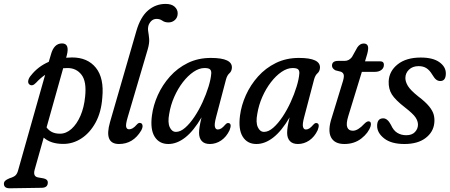

<svg xmlns="http://www.w3.org/2000/svg" viewBox="-118 -746 2356 1006"><path d="M71 -312.5Q51 -291 35.5 -304Q27.5 -311 30.2 -324.5Q33 -338 44.5 -351Q81 -397.5 137.5 -422L148.5 -459Q164 -518.5 207 -518.5Q248 -518.5 232 -456L228.5 -443.5Q243.5 -445 259.5 -445Q341 -445 384.5 -390.8Q428 -336.5 418 -234Q412.5 -158 382.8 -103.8Q353 -49.5 308.2 -20.5Q263.5 8.5 212.5 8Q148 8 111 -25L63.5 143.5Q54 178.5 81 183.5L109.5 188.5Q132.5 193 132.5 210.5Q132.5 237.5 100.5 238L-64.5 240.5Q-97.5 241.5 -97.5 217Q-97.5 208 -91.2 201.5Q-85 195 -68 188Q-46 181.5 -37 173Q-28 164.5 -23.5 148L118.5 -354Q93.5 -337 71 -312.5ZM236 -389.5Q224.5 -389.5 213 -388.5L126 -78.5Q137 -63 154.2 -54.2Q171.5 -45.5 196.5 -45.5Q228.5 -45.5 256.5 -70.5Q284.5 -95.5 303.5 -139.2Q322.5 -183 328 -239.5Q336.5 -319 309.2 -354.2Q282 -389.5 236 -389.5Z M749.5 -725.5Q781 -725.5 797 -710.8Q813 -696 813 -676.5Q813 -654.5 798.8 -641.5Q784.5 -628.5 765 -628.5Q745.5 -628.5 732.5 -637.8Q719.5 -647 702.5 -647Q675 -647 661 -615.5Q655.5 -598.5 658.5 -581.5Q661.5 -564.5 663.5 -542.5Q665.5 -520.5 656 -487.5L551 -131.5Q540 -94.5 543 -81.5Q546 -68.5 558.5 -68.5Q567 -68.5 576.8 -73.8Q586.5 -79 599.5 -94Q609 -104.5 617.5 -101.5Q626 -100.5 628.5 -90Q631 -79.5 622 -62.5Q580 8.5 505.5 8.5Q425.5 8.5 458.5 -106.5L596.5 -583.5Q618 -657.5 658 -691.5Q698 -725.5 749.5 -725.5Z M1014 -131.5Q1004.5 -96 1008 -81.8Q1011.5 -67.5 1023 -67.5Q1032.5 -67.5 1041.5 -73.2Q1050.5 -79 1063 -93.5Q1072 -103.5 1080.5 -101Q1098 -97.5 1085 -64Q1068.5 -29 1041 -10.2Q1013.5 8.5 981.5 8.5Q953.5 8.5 939.2 -7Q925 -22.5 925 -50Q925 -63.5 927.8 -82Q930.5 -100.5 938 -131Q896.5 -60 852.8 -25.8Q809 8.5 764 8.5Q716.5 8.5 692.5 -29.5Q668.5 -67.5 678 -140.5Q685 -194.5 709 -247.8Q733 -301 772.5 -345.2Q812 -389.5 866 -416Q920 -442.5 987 -442.5Q1100.5 -442.5 1097 -390Q1095.5 -372 1084 -362Q1072.5 -352 1066.5 -331ZM768.5 -149Q760 -104.5 771.2 -79.8Q782.5 -55 804 -55Q827.5 -55 852.5 -77Q877.5 -99 901 -134.2Q924.5 -169.5 943.5 -211Q962.5 -252.5 974.8 -292.5Q987 -332.5 989 -362.5Q989.5 -376 982.2 -382.8Q975 -389.5 953.5 -389.5Q925.5 -389.5 896 -369.5Q866.5 -349.5 840.2 -315.5Q814 -281.5 795 -238.5Q776 -195.5 768.5 -149Z M1475.5 -131.5Q1466 -96 1469.5 -81.8Q1473 -67.5 1484.5 -67.5Q1494 -67.5 1503 -73.2Q1512 -79 1524.5 -93.5Q1533.5 -103.5 1542 -101Q1559.5 -97.5 1546.5 -64Q1530 -29 1502.5 -10.2Q1475 8.5 1443 8.5Q1415 8.5 1400.8 -7Q1386.5 -22.5 1386.5 -50Q1386.5 -63.5 1389.2 -82Q1392 -100.5 1399.5 -131Q1358 -60 1314.2 -25.8Q1270.5 8.5 1225.5 8.5Q1178 8.5 1154 -29.5Q1130 -67.5 1139.5 -140.5Q1146.5 -194.5 1170.5 -247.8Q1194.5 -301 1234 -345.2Q1273.5 -389.5 1327.5 -416Q1381.5 -442.5 1448.5 -442.5Q1562 -442.5 1558.5 -390Q1557 -372 1545.5 -362Q1534 -352 1528 -331ZM1230 -149Q1221.5 -104.5 1232.8 -79.8Q1244 -55 1265.5 -55Q1289 -55 1314 -77Q1339 -99 1362.5 -134.2Q1386 -169.5 1405 -211Q1424 -252.5 1436.2 -292.5Q1448.5 -332.5 1450.5 -362.5Q1451 -376 1443.8 -382.8Q1436.5 -389.5 1415 -389.5Q1387 -389.5 1357.5 -369.5Q1328 -349.5 1301.8 -315.5Q1275.5 -281.5 1256.5 -238.5Q1237.5 -195.5 1230 -149Z M1669 -370 1639.5 -377.5Q1621.5 -387.5 1621.5 -402Q1621.5 -427 1654 -427H1688Q1710.5 -427 1726 -447L1754.5 -498Q1768.5 -518 1787 -518Q1811 -518 1811 -493.5Q1811 -486.5 1809 -475.8Q1807 -465 1802 -449.5L1794.5 -424.5H1875.5Q1893.5 -424.5 1893.5 -406.5Q1893.5 -389.5 1880.2 -379.5Q1867 -369.5 1846 -369.5H1778L1707 -138Q1694.5 -97.5 1701.5 -79.2Q1708.5 -61 1731 -61Q1757.5 -61 1791 -97.5Q1806 -112.5 1815.5 -110Q1823 -108.5 1824.8 -101.5Q1826.5 -94.5 1824 -85Q1812.5 -49.5 1775.5 -20.5Q1738.5 8.5 1686.5 8.5Q1634 8.5 1616 -27.5Q1598 -63.5 1621 -132L1675 -308.5Q1685 -338.5 1683.5 -351.2Q1682 -364 1669 -370Z M2010.5 -37.5Q2040.5 -37.5 2056.2 -54.2Q2072 -71 2072 -93Q2072 -111.5 2059.2 -130.8Q2046.5 -150 2004 -183Q1953.5 -222 1935.2 -251.2Q1917 -280.5 1918.5 -320Q1921 -373.5 1965.8 -409Q2010.5 -444.5 2086.5 -444.5Q2150.5 -444.5 2184.2 -420.2Q2218 -396 2218 -361.5Q2218 -321.5 2189 -321.5Q2177 -321.5 2167.5 -328.8Q2158 -336 2146.5 -355.5Q2133.5 -377.5 2116.8 -388.5Q2100 -399.5 2075.5 -399.5Q2044 -399.5 2025 -381.2Q2006 -363 2006 -337Q2006 -318 2019 -296Q2032 -274 2072.5 -241.5Q2111.5 -212 2130.5 -188.5Q2149.5 -165 2154.8 -144Q2160 -123 2157.5 -101Q2152.5 -53.5 2111.5 -22.5Q2070.5 8.5 2001 8.5Q1932.5 8.5 1895.2 -20.5Q1858 -49.5 1858 -86.5Q1858 -126 1890 -126Q1912.5 -126 1930.5 -91.5Q1943.5 -62 1964 -49.8Q1984.5 -37.5 2010.5 -37.5Z"/></svg>

Font: Fraunces 144pt SuperSoft
Style: Italic
Weight: 400
Italic angle: -16°
Version: Version 1.000;[b76b70a41]